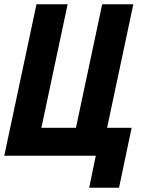

<svg xmlns="http://www.w3.org/2000/svg" viewBox="-47 -730 667 900"><path d="M371 150 402 0H-27L124 -710H270L147 -131H309L432 -710H578L455 -131H570L511 150Z"/></svg>

Font: Geist Mono Black
Style: Italic
Weight: 900
Italic angle: -12°
Monospace: yes
Designer: Basement.studio, Andrés Briganti, Mateo Zaragoza
Foundry: Basement.studio, Vercel, Andrés Briganti, Guido Ferreyra, Mateo Zaragoza
Version: Version 1.500; ttfautohint (v1.8.4.7-5d5b)